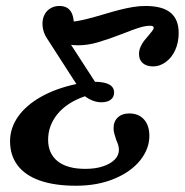

<svg xmlns="http://www.w3.org/2000/svg" viewBox="-20 -602 610 634"><path d="M13.2 -135.7Q13.2 -178.9 39.4 -216.5Q65.5 -254 114.8 -282Q164.1 -310 232.2 -324.6L140 -467.8Q129.5 -482.5 124.9 -496Q120.3 -509.5 120.3 -524.2Q120.3 -541 127.4 -554.3Q134.5 -567.6 147.3 -574.9Q160.2 -582.3 176.1 -582.3Q191.9 -582.3 202.2 -575.8Q212.5 -569.3 218 -556.2Q223.4 -543.1 224.1 -522.6L207.4 -529Q236.5 -531.8 264.1 -538.6Q291.8 -545.5 329.5 -556.8Q351.8 -563.6 375 -569.5Q398.2 -575.4 419.1 -578.8Q440.1 -582.3 460.1 -582.3Q516.7 -582.3 543.4 -559.9Q570 -537.6 570 -493.3Q570 -461.4 558.3 -436Q546.6 -410.7 526.8 -396.7Q507.1 -382.7 485.8 -382.7Q463.9 -382.7 451.5 -393.5Q439 -404.3 439 -423.9Q439 -435.3 443.7 -446.4Q448.3 -457.6 456 -467.5Q463.7 -477.4 471.4 -485.9Q477.8 -493.2 482.7 -499.8Q487.5 -506.3 487.5 -510.4Q487.5 -513.6 484.7 -515.3Q481.8 -516.9 475.3 -516.9Q459.9 -516.9 439.3 -510.5Q418.8 -504.1 384.6 -490.4Q337.4 -472.2 303.4 -462.3Q269.3 -452.4 237.8 -452.4Q208.3 -452.4 182.5 -461.4L195.2 -484L293.7 -332Q325.3 -331.5 341.1 -322.7Q356.8 -313.9 356.8 -296.2Q356.8 -281.6 345.9 -273Q335 -264.3 315.3 -264.3Q300.7 -264.3 287.6 -269.2Q274.4 -274 260.4 -284.1Q201.1 -263.6 170 -225.6Q138.9 -187.5 138.9 -140.6Q138.9 -94.7 170.5 -69.5Q202 -44.4 261.8 -44.4Q295.4 -44.4 320.4 -52.8Q345.4 -61.1 359 -75.3Q372.7 -89.5 372.7 -107.1Q372.7 -115 370.3 -123.1Q367.9 -131.2 363.9 -139.7Q360.7 -149.1 357.9 -159.1Q355 -169.2 355 -178.6Q355 -200.8 368.9 -214.1Q382.8 -227.4 406.8 -227.4Q437.4 -227.4 455.3 -207.8Q473.2 -188.1 473.2 -153.3Q473.2 -110.5 443 -72.7Q412.8 -34.9 357.6 -11.8Q302.4 11.3 231.1 11.3Q159.9 11.3 111.1 -6Q62.4 -23.4 37.8 -56.4Q13.2 -89.4 13.2 -135.7Z"/></svg>

Font: Playfair Micro SmCond SmLight
Style: Italic
Weight: 360
Width: 4
Italic angle: -15.6°
Designer: Claus Eggers Sørensen
Foundry: Claus Eggers Sørensen
Version: Version 2.203;Glyphs 3.3 (3326)